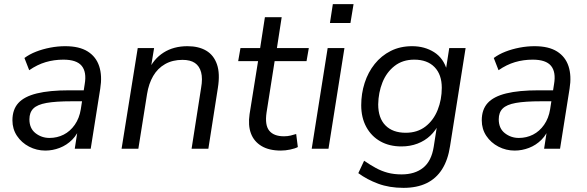

<svg xmlns="http://www.w3.org/2000/svg" viewBox="-20 -718 2836 927"><path d="M199 9Q157 9 120.5 -10Q84 -29 62 -62Q40 -95 40 -137Q40 -189 68.5 -220.5Q97 -252 158 -267Q219 -282 315 -282H395L387 -229H326Q249 -229 204.5 -221Q160 -213 141 -194Q122 -175 122 -142Q122 -98 151.5 -75Q181 -52 219 -52Q256 -52 287.5 -68Q319 -84 341 -115.5Q363 -147 370 -190L389 -312Q399 -370 374.5 -400Q350 -430 286 -430Q241 -430 200.5 -418Q160 -406 121 -379L98 -438Q122 -456 154 -468.5Q186 -481 222.5 -488Q259 -495 295 -495Q363 -495 403.5 -469.5Q444 -444 459 -398Q474 -352 464 -290L418 0H341L358 -110H368Q355 -70 328.5 -43.5Q302 -17 268 -4Q234 9 199 9Z M567 0 645 -486H724L706 -376H696Q721 -433 769.5 -464Q818 -495 885 -495Q939 -495 975.5 -473.5Q1012 -452 1027.5 -407.5Q1043 -363 1032 -294L986 0H905L951 -294Q959 -339 951 -369Q943 -399 921 -414Q899 -429 861 -429Q813 -429 777 -408.5Q741 -388 719.5 -351Q698 -314 690 -264L648 0Z M1336 9Q1279 9 1242.5 -13Q1206 -35 1191.5 -74Q1177 -113 1185 -167L1226 -423H1130L1141 -486H1236L1259 -635H1340L1317 -486H1471L1460 -423H1306L1267 -175Q1258 -114 1280 -87Q1302 -60 1351 -60Q1368 -60 1383 -63.5Q1398 -67 1410 -71L1418 -8Q1405 -1 1381.5 4Q1358 9 1336 9Z M1573 -607 1587 -698H1687L1672 -607ZM1485 0 1562 -486H1643L1566 0Z M1928 189Q1860 189 1806 169Q1752 149 1710 118L1738 58Q1767 78 1794.5 93Q1822 108 1852 116Q1882 124 1919 124Q1983 124 2023 92Q2063 60 2074 -9L2092 -124L2101 -123Q2084 -88 2057.5 -63Q2031 -38 1995.5 -24.5Q1960 -11 1918 -11Q1860 -11 1816.5 -35.5Q1773 -60 1748.5 -105Q1724 -150 1724 -210Q1724 -266 1740.5 -317.5Q1757 -369 1789 -409Q1821 -449 1866.5 -472Q1912 -495 1970 -495Q2030 -495 2076 -466Q2122 -437 2139 -376L2132 -377L2149 -486H2228L2153 -13Q2143 54 2114.5 99Q2086 144 2039.5 166.5Q1993 189 1928 189ZM1939 -77Q1995 -77 2034 -107Q2073 -137 2093 -187Q2113 -237 2113 -294Q2113 -358 2078 -394Q2043 -430 1980 -430Q1924 -430 1885 -399.5Q1846 -369 1826.5 -320Q1807 -271 1806 -214Q1806 -148 1841 -112.5Q1876 -77 1939 -77Z M2465 9Q2423 9 2386.5 -10Q2350 -29 2328 -62Q2306 -95 2306 -137Q2306 -189 2334.5 -220.5Q2363 -252 2424 -267Q2485 -282 2581 -282H2661L2653 -229H2592Q2515 -229 2470.5 -221Q2426 -213 2407 -194Q2388 -175 2388 -142Q2388 -98 2417.5 -75Q2447 -52 2485 -52Q2522 -52 2553.5 -68Q2585 -84 2607 -115.5Q2629 -147 2636 -190L2655 -312Q2665 -370 2640.5 -400Q2616 -430 2552 -430Q2507 -430 2466.5 -418Q2426 -406 2387 -379L2364 -438Q2388 -456 2420 -468.5Q2452 -481 2488.5 -488Q2525 -495 2561 -495Q2629 -495 2669.5 -469.5Q2710 -444 2725 -398Q2740 -352 2730 -290L2684 0H2607L2624 -110H2634Q2621 -70 2594.5 -43.5Q2568 -17 2534 -4Q2500 9 2465 9Z"/></svg>

Font: Nunito Sans 12pt ExtraLight 12pt
Style: Italic
Weight: 400
Italic angle: -9°
Version: Version 3.101;gftools[0.9.27]